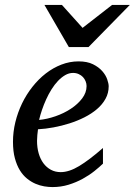

<svg xmlns="http://www.w3.org/2000/svg" viewBox="-20 -740 542 772"><path d="M328.1 -394Q328.1 -403.8 324.2 -413.3Q320.3 -422.9 313.5 -430.2Q306.6 -437.5 296.4 -442.1Q286.1 -446.8 273.9 -446.8Q257.3 -446.8 242.2 -438Q227.1 -429.2 213.1 -414.6Q199.2 -399.9 187.3 -380.9Q175.3 -361.8 165.8 -340.8Q156.2 -319.8 148.9 -298.3Q141.6 -276.9 137.2 -257.8Q168.9 -260.7 202.9 -272.5Q236.8 -284.2 264.6 -302.5Q292.5 -320.8 310.3 -344.2Q328.1 -367.7 328.1 -394ZM417 -393.1Q417 -365.7 404.3 -342.8Q391.6 -319.8 369.9 -301.3Q348.1 -282.7 319.6 -268.3Q291 -253.9 259.5 -243.9Q228 -233.9 195.3 -227.8Q162.6 -221.7 132.8 -220.2Q131.3 -210.4 130.1 -196.8Q128.9 -183.1 128.9 -173.8Q128.9 -146.5 135.5 -123.5Q142.1 -100.6 154.5 -83.7Q167 -66.9 184.6 -57.4Q202.1 -47.9 224.1 -47.9Q257.8 -47.9 298.3 -72.3Q338.9 -96.7 394 -145V-82Q379.9 -68.4 359.4 -52Q338.9 -35.6 312.7 -21.2Q286.6 -6.8 255.9 2.7Q225.1 12.2 190.9 12.2Q175.8 12.2 158 9.3Q140.1 6.3 122.6 -1.2Q105 -8.8 88.6 -22Q72.3 -35.2 59.8 -55.4Q47.4 -75.7 39.8 -103.8Q32.2 -131.8 32.2 -169.9Q32.2 -209.5 41.7 -248.8Q51.3 -288.1 68.6 -324Q85.9 -359.9 110.4 -390.9Q134.8 -421.9 164.1 -444.6Q193.4 -467.3 226.8 -480.2Q260.3 -493.2 295.9 -493.2Q330.6 -493.2 353.8 -481.7Q377 -470.2 391.1 -454.1Q405.3 -438 411.1 -420.9Q417 -403.8 417 -393.1ZM335.9 -550.8H256.8L158.7 -720.2H229L312 -627.9L430.7 -720.2H502Z"/></svg>

Font: Charis SIL APac
Style: Italic
Weight: 400
Italic angle: -11°
Foundry: SIL International
Version: Version 5.000